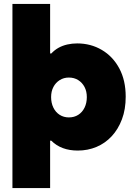

<svg xmlns="http://www.w3.org/2000/svg" viewBox="-20 -750 688 973"><path d="M43 203V-730H234V-479H240Q257 -497 277 -508Q297 -519 321 -524.5Q345 -530 371 -530Q440 -530 496 -497Q552 -464 584.5 -403.5Q617 -343 617 -260Q617 -196 598 -145.5Q579 -95 546 -59.5Q513 -24 469 -5.5Q425 13 374 13Q332 13 298.5 0.5Q265 -12 240 -37H234V203ZM329 -155Q356 -155 376.5 -168Q397 -181 408.5 -204.5Q420 -228 420 -258Q420 -287 408.5 -309Q397 -331 376.5 -344Q356 -357 329 -357Q303 -357 282.5 -344Q262 -331 250.5 -309Q239 -287 239 -258Q239 -228 250.5 -204.5Q262 -181 282.5 -168Q303 -155 329 -155Z"/></svg>

Font: MuseoModerno Thin Black
Style: Regular
Weight: 900
Version: Version 1.002